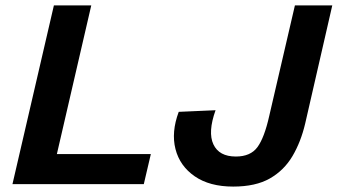

<svg xmlns="http://www.w3.org/2000/svg" viewBox="-20 -680 1247 709"><path d="M190 -111H537L511 0H26L179 -660H317ZM841 9Q754 9 699 -29Q644 -67 628 -129.5Q612 -192 640 -267L776 -273Q747 -192 768 -147Q789 -102 851 -102Q905 -102 930.5 -136.5Q956 -171 974 -251L1069 -660H1207L1107 -224Q1091 -156 1060 -103.5Q1029 -51 976.5 -21Q924 9 841 9Z"/></svg>

Font: Work Sans SemiBold
Style: Italic
Weight: 600
Italic angle: -13°
Designer: Wei Huang
Foundry: Wei Huang
Version: Version 2.012; ttfautohint (v1.8.3)